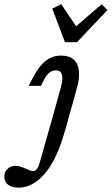

<svg xmlns="http://www.w3.org/2000/svg" viewBox="-122 -687 524 901"><path d="M140.2 -356.8Q123.3 -356.8 109.6 -346Q96 -335.2 84.8 -313.6L70 -284.2H12.8L30.9 -319.6Q59.7 -375.6 91.7 -400.9Q123.7 -426.1 163.6 -426.1Q223.1 -426.1 240.6 -384.5Q258.2 -342.9 239.4 -275.7L220.4 -206.7H144.2L164.7 -281.5Q174.3 -316.8 168.6 -336.8Q162.8 -356.8 140.2 -356.8ZM191.3 -102.6 178.3 -58.4Q157.3 16.7 125.4 73.7Q93.5 130.8 52.2 162.2Q11 193.5 -35 193.5Q-66.2 193.5 -84 179.9Q-101.8 166.4 -101.8 142.7Q-101.8 120.1 -86.9 105.6Q-72 91.1 -49.3 91.1Q-41.1 91.1 -32.2 93.2Q-23.3 95.4 -15.2 98.5Q-7.1 101.6 0.2 105Q9.5 109.6 18.3 112.6Q27.2 115.5 33 115.5Q40.7 115.5 46.8 110.7Q53 105.9 57.2 96.4Q61.4 86.8 66 70.2L115.1 -102.6L144.2 -206.7H220.4ZM381.9 -639.6 239.3 -489H182.8L123.4 -646.7L165.5 -667.2L250.9 -540.6L204.3 -537.2L355 -667.2Z"/></svg>

Font: Playfair Micro SmCond SmLight
Style: Italic
Weight: 360
Width: 4
Italic angle: -15.6°
Designer: Claus Eggers Sørensen
Foundry: Claus Eggers Sørensen
Version: Version 2.203;Glyphs 3.3 (3326)